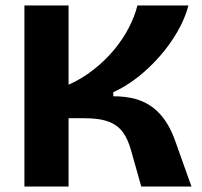

<svg xmlns="http://www.w3.org/2000/svg" viewBox="-20 -680 737 700"><path d="M69 0V-660H230V-371Q279 -393 321 -426Q363 -459 395.5 -498Q428 -537 449.5 -578.5Q471 -620 481 -660H667Q655 -614 628 -566.5Q601 -519 563 -475.5Q525 -432 481.5 -398Q438 -364 393 -344V-329Q439 -329 474.5 -319Q510 -309 537.5 -288Q565 -267 585.5 -235.5Q606 -204 621 -160L678 0H495L458 -131Q446 -175 426 -200.5Q406 -226 373 -237.5Q340 -249 288 -249H230V0Z"/></svg>

Font: Bricolage Grotesque 96pt ExtraBold ExtraBold
Style: Regular
Weight: 800
Version: Version 1.001;gftools[0.9.33.dev8+g029e19f]